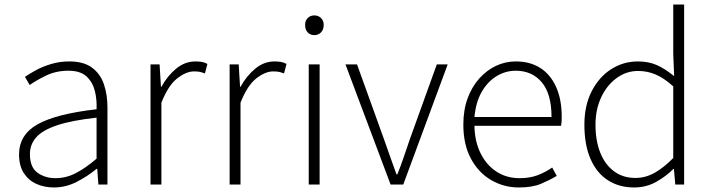

<svg xmlns="http://www.w3.org/2000/svg" viewBox="-20 -814 3140 847"><path d="M218 13Q176 13 141 -2.5Q106 -18 85 -50.5Q64 -83 64 -132Q64 -220 146.5 -266Q229 -312 406 -332Q408 -374 398.5 -412.5Q389 -451 362 -476.5Q335 -502 282 -502Q227 -502 183 -480.5Q139 -459 111 -439L90 -475Q109 -488 138 -504Q167 -520 205 -531.5Q243 -543 286 -543Q349 -543 386 -515.5Q423 -488 438.5 -442Q454 -396 454 -340V0H414L409 -69H406Q366 -36 318 -11.5Q270 13 218 13ZM225 -28Q271 -28 314 -50Q357 -72 406 -114V-295Q297 -283 232.5 -261.5Q168 -240 140 -208.5Q112 -177 112 -134Q112 -76 145.5 -52Q179 -28 225 -28Z M644 0V-530H684L690 -431H692Q719 -480 757.5 -511.5Q796 -543 842 -543Q857 -543 869.5 -541Q882 -539 895 -532L884 -490Q871 -495 861.5 -497Q852 -499 836 -499Q801 -499 761.5 -468Q722 -437 692 -361V0Z M993 0V-530H1033L1039 -431H1041Q1068 -480 1106.5 -511.5Q1145 -543 1191 -543Q1206 -543 1218.5 -541Q1231 -539 1244 -532L1233 -490Q1220 -495 1210.5 -497Q1201 -499 1185 -499Q1150 -499 1110.5 -468Q1071 -437 1041 -361V0Z M1342 0V-530H1390V0ZM1367 -659Q1349 -659 1337.5 -671Q1326 -683 1326 -704Q1326 -723 1337.5 -734.5Q1349 -746 1367 -746Q1384 -746 1396 -734.5Q1408 -723 1408 -704Q1408 -683 1396 -671Q1384 -659 1367 -659Z M1703 0 1504 -530H1555L1675 -197Q1689 -158 1702.5 -119Q1716 -80 1729 -45H1733Q1747 -80 1760.5 -119Q1774 -158 1787 -197L1907 -530H1955L1759 0Z M2269 13Q2202 13 2146 -20Q2090 -53 2057 -115Q2024 -177 2024 -264Q2024 -329 2043 -380.5Q2062 -432 2095 -468.5Q2128 -505 2169 -524Q2210 -543 2255 -543Q2318 -543 2363 -514.5Q2408 -486 2433 -431Q2458 -376 2458 -298Q2458 -289 2457.5 -279.5Q2457 -270 2455 -259H2073Q2074 -192 2099 -140Q2124 -88 2168.5 -58Q2213 -28 2273 -28Q2317 -28 2351.5 -41Q2386 -54 2416 -75L2436 -38Q2404 -19 2366 -3Q2328 13 2269 13ZM2073 -298H2413Q2413 -400 2370 -451Q2327 -502 2255 -502Q2210 -502 2170.5 -478Q2131 -454 2105 -408.5Q2079 -363 2073 -298Z M2777 13Q2711 13 2661.5 -19Q2612 -51 2585 -113Q2558 -175 2558 -264Q2558 -349 2590.5 -412Q2623 -475 2676.5 -509Q2730 -543 2794 -543Q2842 -543 2878.5 -526.5Q2915 -510 2954 -478L2950 -576V-794H2998V0H2959L2953 -69H2951Q2918 -36 2874.5 -11.5Q2831 13 2777 13ZM2783 -29Q2828 -29 2868.5 -52Q2909 -75 2950 -117V-433Q2909 -470 2872 -485.5Q2835 -501 2795 -501Q2743 -501 2700 -469.5Q2657 -438 2632 -384.5Q2607 -331 2607 -264Q2607 -193 2628 -140.5Q2649 -88 2688.5 -58.5Q2728 -29 2783 -29Z"/></svg>

Font: Noto Sans KR ExtraLight
Style: Regular
Weight: 250
Designer: Ryoko NISHIZUKA  (kana, bopomofo & ideographs); Paul D. Hunt (Latin, Greek & Cyrillic); Sandoll Communications , Soo-you
Foundry: Adobe
Version: Version 2.004-H2;hotconv 1.0.118;makeotfexe 2.5.65603